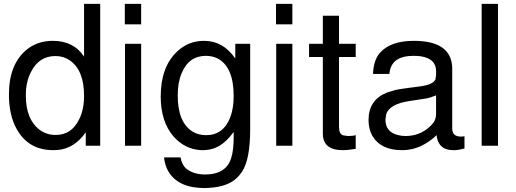

<svg xmlns="http://www.w3.org/2000/svg" viewBox="-20 -749 2650 987"><path d="M495.1 -729V0H420.9V-68.8Q362.8 14.2 276.9 22Q266.1 22.9 253.9 22.9Q124 22.9 64 -88.9Q25.9 -159.2 25.9 -263.2Q25.9 -417 115.2 -492.2Q171.9 -539.1 251 -539.1Q358.9 -539.1 412.1 -458V-729ZM265.1 -460.9Q180.2 -460.9 139.2 -378.9Q119.1 -340.8 113.8 -290Q112.8 -274.9 112.8 -257.8Q112.8 -136.2 183.1 -82Q219.2 -55.2 266.1 -55.2Q348.1 -55.2 387.2 -136.2Q412.1 -186 412.1 -255.9Q412.1 -387.2 339.8 -438Q307.1 -460.9 265.1 -460.9Z M705.6 -523.9V0H622.6V-523.9ZM705.6 -729V-624H621.6V-729Z M1189.5 -523.9H1266.1V-85.9Q1266.1 67.9 1225.6 131.8L1211.4 150.9Q1163.6 210.9 1054.2 216.8Q1043.5 217.8 1032.2 217.8Q894.5 217.8 844.2 129.9Q827.1 99.1 823.2 60.1H908.2Q914.6 98.1 937.5 118.2L940.4 120.1Q976.6 147.9 1035.2 147.9Q1116.2 147.9 1151.4 99.1Q1181.2 58.1 1181.2 -43.9V-70.8L1174.3 -62Q1116.2 16.1 1040.5 22Q1031.2 22.9 1022.5 22.9H1013.2Q930.2 18.1 872.6 -46.9Q806.2 -123 806.2 -252.9Q806.2 -403.8 889.2 -482.9Q947.3 -539.1 1029.3 -539.1Q1127.4 -539.1 1189.5 -448.2ZM1038.6 -461.9Q950.2 -461.9 913.6 -372.1Q893.6 -325.2 893.6 -257.8Q893.6 -119.1 971.2 -71.8Q1000.5 -54.2 1039.6 -54.2Q1128.4 -54.2 1163.6 -146Q1181.2 -191.9 1181.2 -254.9Q1181.2 -404.8 1099.1 -448.2Q1072.3 -461.9 1038.6 -461.9Z M1482.9 -523.9V0H1399.9V-523.9ZM1482.9 -729V-624H1398.9V-729Z M1808.6 -523.9V-456.1H1722.7V-97.2Q1722.7 -59.1 1744.6 -53.2L1768.6 -49.8Q1793.5 -49.8 1808.6 -54.2V16.1Q1769.5 22.9 1740.7 22.9Q1651.9 22.9 1640.6 -43.9L1639.6 -60.1V-456.1H1568.8V-523.9H1639.6V-668H1722.7V-523.9Z M2367.7 -48.8V14.2Q2338.4 22 2321.3 22.9H2320.3H2310.5Q2239.7 22.9 2226.6 -40L2224.6 -54.2Q2196.3 -27.8 2169.4 -12.2Q2113.3 22.9 2046.4 22.9Q1936.5 22.9 1893.6 -51.8Q1874.5 -85.9 1874.5 -131.8Q1874.5 -233.9 1966.3 -272L1977.5 -275.9L2011.7 -286.1Q2020.5 -288.1 2030.8 -290Q2060.5 -294.9 2134.3 -304.2Q2207.5 -313 2218.8 -341.8V-342.8V-344.2L2221.7 -361.8V-383.8Q2221.7 -448.2 2140.6 -460Q2123.5 -461.9 2104.5 -461.9Q2001.5 -461.9 1984.4 -387.2Q1982.4 -377.9 1981.4 -369.1H1897.5Q1900.4 -440.9 1933.6 -478Q1988.3 -539.1 2107.4 -539.1Q2283.7 -539.1 2302.7 -422.9Q2304.7 -411.1 2304.7 -396V-87.9Q2304.7 -46.9 2349.6 -46.9H2351.6Q2357.4 -46.9 2362.3 -47.9H2363.3ZM2221.7 -165V-258.8L2211.4 -254.9Q2195.3 -248 2173.3 -243.2L2087.4 -230Q1981.4 -214.8 1965.3 -161.1L1961.4 -134.8V-133.8Q1961.4 -68.8 2028.3 -54.2Q2044.4 -49.8 2064.5 -49.8Q2136.7 -49.8 2188.5 -97.2Q2201.7 -108.9 2209.5 -120.1Q2221.7 -138.2 2221.7 -165Z M2540 -729V0H2456.1V-729Z"/></svg>

Font: SolaimanLipi
Style: Normal
Weight: 400
Designer: Solaiman Karim
Foundry: Al Mamun Sumon
Version: Version 2.000